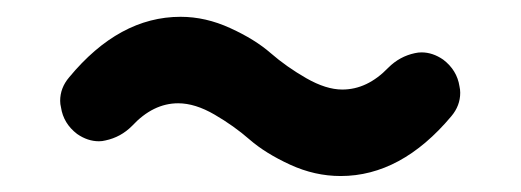

<svg xmlns="http://www.w3.org/2000/svg" viewBox="-20 -491 629 232"><path d="M391.6 -278.3Q360.4 -278.3 330.6 -292Q300.8 -305.7 281.7 -322.3Q262.7 -338.9 239.3 -352.5Q215.8 -366.2 195.3 -366.2Q165 -366.2 139.6 -338.9Q126 -325.2 107.4 -321.3Q103.5 -320.3 99.6 -320.3Q85.9 -320.3 73.2 -329.1Q56.6 -341.8 53.7 -361.3Q52.7 -365.2 52.7 -369.1Q52.7 -384.8 63.5 -397.5Q124 -470.7 198.2 -470.7Q228.5 -470.7 258.3 -457Q288.1 -443.4 307.1 -426.8Q326.2 -410.2 350.1 -396.5Q374 -382.8 393.6 -382.8Q423.8 -382.8 449.2 -409.2Q462.9 -422.9 481.4 -426.8Q485.4 -427.7 489.3 -427.7Q502.9 -427.7 515.6 -418.9Q532.2 -406.2 535.2 -386.7Q536.1 -382.8 536.1 -378.9Q536.1 -363.3 525.4 -350.6Q464.8 -278.3 391.6 -278.3Z"/></svg>

Font: Gen Jyuu GothicX Bold
Style: Bold
Weight: 700
Designer: Ryoko NISHIZUKA (kana &amp; ideographs); Paul D. Hunt (Latin, Greek &amp; Cyrillic); Wenlong ZHANG (bopomofo); Sandoll C
Version: Version 1.058.20140828